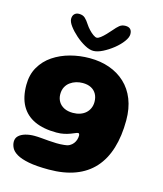

<svg xmlns="http://www.w3.org/2000/svg" viewBox="-133 -802 955 1127"><g transform="rotate(15 344.0 -238.0)"><path d="M271 228Q195.5 228 148.2 218.8Q101 209.5 75.2 194.2Q49.5 179 40 160Q30.5 141 30.5 122.5Q30.5 101 45 87Q59.5 73 84.2 65.8Q109 58.5 139 58.5Q158.5 58.5 181 60.5Q203.5 62.5 227.2 64.5Q251 66.5 274.8 67Q298.5 67.5 321 65Q340 64 353.2 56.8Q366.5 49.5 375 38.5Q383.5 27.5 387.5 14.8Q391.5 2 391.5 -11Q391.5 -14.5 390.5 -17.2Q389.5 -20 387.8 -22Q386 -24 383 -24Q377 -24 366.8 -19.2Q356.5 -14.5 341 -8.8Q325.5 -3 305 1.8Q284.5 6.5 258 6.5Q179 6.5 125 -18.5Q71 -43.5 43.2 -93.5Q15.5 -143.5 15.5 -218Q15.5 -280.5 42.5 -327.2Q69.5 -374 115.2 -404.8Q161 -435.5 218 -450.8Q275 -466 335.5 -466Q401.5 -466 456.2 -446.5Q511 -427 551.5 -389.2Q592 -351.5 614 -296Q636 -240.5 636 -168.5Q636 -73 613.2 1.2Q590.5 75.5 545 126Q499.5 176.5 431 202.2Q362.5 228 271 228ZM321 -130Q345 -130 364.8 -136.8Q384.5 -143.5 398.5 -156Q412.5 -168.5 420.2 -186Q428 -203.5 428 -224.5Q428 -252 416.8 -272.2Q405.5 -292.5 384.5 -303.5Q363.5 -314.5 333 -314.5Q313 -314.5 293.5 -308.8Q274 -303 257.8 -291.2Q241.5 -279.5 231.8 -261Q222 -242.5 222 -217Q222 -192 233.8 -172.2Q245.5 -152.5 267.8 -141.2Q290 -130 321 -130ZM342.5 -512.5Q319.5 -512.5 290 -528.8Q260.5 -545 233 -569.2Q205.5 -593.5 187.2 -618.2Q169 -643 169 -661Q169 -680 179.5 -690.5Q190 -701 207.5 -701Q230.5 -701 244.2 -688.2Q258 -675.5 271.5 -654Q280.5 -640 293.8 -625.8Q307 -611.5 320.5 -602Q334 -592.5 342.5 -592.5Q351.5 -592.5 365.5 -603.2Q379.5 -614 394.2 -629.5Q409 -645 421 -659Q438 -679.5 452.5 -691.5Q467 -703.5 488.5 -703.5Q528.5 -703.5 528.5 -663Q528.5 -643.5 509.5 -617.8Q490.5 -592 460.8 -568.2Q431 -544.5 399.2 -528.5Q367.5 -512.5 342.5 -512.5Z"/></g></svg>

Font: Gluten Thin
Style: Bold
Weight: 700
Version: Version 1.300